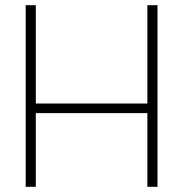

<svg xmlns="http://www.w3.org/2000/svg" viewBox="-20 -720 706 740"><path d="M79 0V-700H118V-321H548V-700H587V0H548V-284H118V0Z"/></svg>

Font: Georama ExtraCondensed Thin ExtraLight
Style: Regular
Weight: 250
Version: Version 1.001